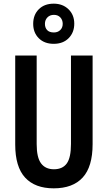

<svg xmlns="http://www.w3.org/2000/svg" viewBox="-20 -1017 587 1047"><path d="M485 -231Q485 -108 431 -49Q377 10 273 10Q171 10 117 -48.5Q63 -107 63 -229V-714H180V-231Q180 -158 204 -126Q228 -94 274 -94Q321 -94 344 -125.5Q367 -157 367 -232V-714H485ZM273 -778Q222 -778 191.5 -808.5Q161 -839 161 -887Q161 -936 191.5 -966.5Q222 -997 273 -997Q322 -997 353.5 -966.5Q385 -936 385 -888Q385 -840 354.5 -809Q324 -778 273 -778ZM274 -840Q295 -840 308.5 -853Q322 -866 322 -887Q322 -908 309 -922Q296 -936 274 -936Q252 -936 238.5 -922Q225 -908 225 -887Q225 -866 237 -853Q249 -840 274 -840Z"/></svg>

Font: Noto Sans Lao UI ExtCond SemBd
Style: Regular
Weight: 600
Width: 2
Designer: Monotype Design Team
Foundry: Monotype Imaging Inc.
Version: Version 2.000; ttfautohint (v1.8.4.7-5d5b)